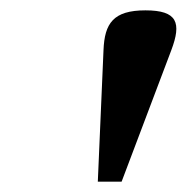

<svg xmlns="http://www.w3.org/2000/svg" viewBox="-20 -727 361 371"><path d="M169 -376H215L311 -630C331 -683 323 -707 261 -707C199 -707 182 -682 180 -630Z"/></svg>

Font: Heuristica
Style: Bold Italic
Weight: 700
Italic angle: -13°
Version: Version 1.0.1